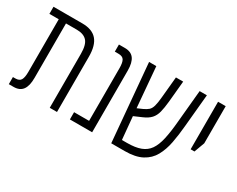

<svg xmlns="http://www.w3.org/2000/svg" viewBox="-81 -925 1559 1263"><g transform="rotate(30 699.0 -294.0)"><path d="M35 0V-54H53Q84 -54 95 -73Q106 -92 106 -134V-534H35V-588H254Q329 -588 365 -547Q401 -506 401 -420V0H346V-410Q346 -479 320.5 -506.5Q295 -534 243 -534H161V-120Q161 -59 139 -29.5Q117 0 71 0Z M499 0V-55H613V-455Q613 -497 602 -515.5Q591 -534 560 -534H532V-588H578Q624 -588 646 -558.5Q668 -529 668 -468V0Z M813 0 761 -588H816L842 -283L881 -300Q905 -311 918.5 -323Q932 -335 939 -359.5Q946 -384 950 -429L965 -588H1020L1005 -428Q1000 -377 991.5 -344Q983 -311 963.5 -289.5Q944 -268 907 -252L847 -226L863 -54H901Q964 -54 1004 -69Q1044 -84 1067 -117Q1090 -150 1102.5 -205.5Q1115 -261 1122 -342L1145 -588H1200L1177 -342Q1171 -271 1159 -209Q1147 -147 1121 -100Q1095 -53 1045.5 -26.5Q996 0 915 0Z M1285 -227V-588H1343V-306L1314 -227Z"/></g></svg>

Font: Noto Sans Hebrew ExtraCondensed Light
Style: Regular
Weight: 300
Width: 2
Designer: Monotype Design Team
Foundry: Monotype Imaging Inc.
Version: Version 2.004; ttfautohint (v1.8.4.7-5d5b)